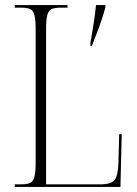

<svg xmlns="http://www.w3.org/2000/svg" viewBox="-20 -734 538 754"><path d="M335 -566Q352 -661 357 -714H394V-705Q384 -668 369.5 -628.5Q355 -589 341 -554H335ZM38 0V-10H62Q87 -10 99 -16Q111 -22 115.5 -40.5Q120 -59 120 -95V-619Q120 -656 115.5 -674Q111 -692 99 -698Q87 -704 62 -704H38V-714H245V-704H219Q194 -704 182 -698Q170 -692 165.5 -674Q161 -656 161 -619V-10H372Q417 -10 430 -27Q443 -44 445 -91L448 -207H458L453 0Z"/></svg>

Font: Noto Serif Display Condensed ExtraLight
Style: Regular
Weight: 200
Width: 3
Designer: Monotype Design Team
Foundry: Monotype Imaging Inc.
Version: Version 2.009